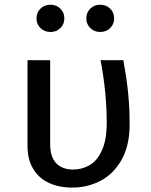

<svg xmlns="http://www.w3.org/2000/svg" viewBox="-20 -802 655 834"><path d="M515.9 -540.5Q529.2 -467.7 536.2 -402.1Q543.1 -336.4 543.1 -261.5Q543.1 -170.3 508.5 -108.5Q473.8 -46.7 417.2 -16.9Q360.5 12.8 293.8 12.8Q236.4 12.8 192.6 -7.4Q148.7 -27.7 124.1 -68.5Q99.5 -109.2 99.5 -168.2V-540.5H197.9V-176.4Q197.9 -121 223.8 -93.3Q249.7 -65.6 298.5 -65.6Q336.9 -65.6 369.7 -84.9Q402.6 -104.1 423.1 -149.5Q443.6 -194.9 443.6 -269.7Q443.6 -399.5 416.9 -540.5ZM138.5 -722.1Q138.5 -747.7 155.9 -764.6Q173.3 -781.5 199.5 -781.5Q224.6 -781.5 242.1 -764.6Q259.5 -747.7 259.5 -722.1Q259.5 -696.9 242.1 -680Q224.6 -663.1 199.5 -663.1Q173.3 -663.1 155.9 -680Q138.5 -696.9 138.5 -722.1ZM354.9 -722.1Q354.9 -747.7 372.3 -764.6Q389.7 -781.5 414.9 -781.5Q441 -781.5 458.5 -764.6Q475.9 -747.7 475.9 -722.1Q475.9 -696.9 458.5 -680Q441 -663.1 414.9 -663.1Q389.7 -663.1 372.3 -680Q354.9 -696.9 354.9 -722.1Z"/></svg>

Font: Fira Code Fixed Retina
Style: Regular
Weight: 450
Monospace: yes
Designer: Carrois Corporate, Edenspiekermann AG, Nikita Prokopov
Foundry: Carrois Corporate, Edenspiekermann AG, Nikita Prokopov
Version: Version 5.002